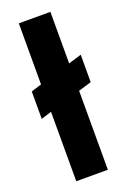

<svg xmlns="http://www.w3.org/2000/svg" viewBox="-134 -729 523 777"><g transform="rotate(-20 127.0 -340.0)"><path d="M54 0V-299L9 -285V-403L54 -417V-680H190V-458L246 -475V-357L190 -340V0Z"/></g></svg>

Font: Bricolage Grotesque 96pt Condensed Bricolage Grotesque 48pt Condensed Regular
Style: Bold
Weight: 700
Width: 3
Designer: Mathieu Triay
Foundry: Atelier Triay
Version: Version 1.001; ttfautohint (v1.8.4.7-5d5b);gftools[0.9.33.de